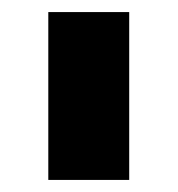

<svg xmlns="http://www.w3.org/2000/svg" viewBox="-20 -721 294 318"><path d="M194 -423H60V-701H194Z"/></svg>

Font: Argentum Novus
Style: Bold
Weight: 700
Designer: Julieta Ulanovsky (font) & Cristiano Sobral (main changes)
Foundry: Julieta Ulanovsky (font) & Cristiano Sobral (main changes)
Version: Version 3.00;November 27, 2020;FontCreator 13.0.0.2655 64-bi